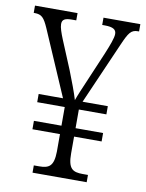

<svg xmlns="http://www.w3.org/2000/svg" viewBox="-82 -773 634 831"><g transform="rotate(10 235.5 -357.0)"><path d="M119 0H357V-32H334C289 -32 269 -44 269 -111V-185H390V-222H269V-304H390V-340H279L398 -612C422 -667 432 -682 462 -682H467V-714H305V-682H316C354 -682 367 -672 367 -653C367 -635 354 -602 338 -563L281 -429C268 -399 253 -364 245 -341C236 -372 217 -422 200 -465L148 -590C137 -617 129 -640 129 -655C129 -675 141 -682 172 -682H191V-714H4V-682H8C39 -682 50 -670 69 -627L193 -340H86V-304H207V-222H86V-185H207V-108C206 -44 186 -32 142 -32H119Z"/></g></svg>

Font: Noto Serif Hebrew Condensed Light
Style: Regular
Weight: 300
Width: 3
Designer: Monotype Design Team
Foundry: Monotype Imaging Inc.
Version: Version 2.004